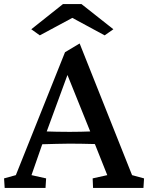

<svg xmlns="http://www.w3.org/2000/svg" viewBox="-20 -925 729 945"><path d="M3 0H204L207 -47L135 -63L188 -215C236 -216 280 -218 323 -218C364 -218 405 -217 447 -216L508 -63L436 -47L438 0H686L689 -47L630 -63L372 -711L300 -668L58 -63L0 -47ZM134 -781 176 -751 336 -837 495 -751 538 -781 381 -905H290ZM210 -278 312 -556 424 -278C397 -277 363 -276 323 -276C276 -276 239 -277 210 -278Z"/></svg>

Font: TPK Tissa Web Medium
Style: Regular
Weight: 500
Designer: Jacques Le Bailly, Suppakit Chalermlarp | Katatrad Co.,Ltd.
Foundry: Jacques Le Bailly, Cadson Demak Co.,Ltd.
Version: Version 5.000;Glyphs 3.1.2 (3151)